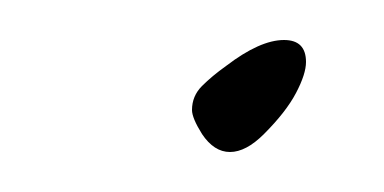

<svg xmlns="http://www.w3.org/2000/svg" viewBox="-20 -201 192 96"><path d="M95 -125Q87 -125 81 -134Q76 -142 76 -146Q76 -153 81 -158Q86 -163 93 -168Q110 -181 122 -181Q133 -181 133 -170Q133 -164 128 -154.5Q123 -145 112 -134Q103 -125 95 -125Z"/></svg>

Font: Grey Qo
Style: Regular
Weight: 400
Designer: Robert E. Leuschke
Foundry: Robert E. Leuschke
Version: Version 2.010